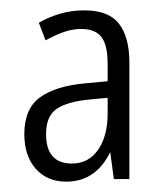

<svg xmlns="http://www.w3.org/2000/svg" viewBox="-20 -742 323 371"><path d="M143 -722Q190 -722 210 -696Q230 -670 230 -621V-396H200L193 -448Q165 -391 108 -391Q71 -391 49 -416Q27 -441 27 -483Q27 -532 57.5 -554Q88 -576 145 -581L188 -585V-618Q188 -655 176 -670.5Q164 -686 137 -686Q119 -686 101.5 -679.5Q84 -673 68 -664L55 -698Q74 -709 96 -715.5Q118 -722 143 -722ZM156 -550Q111 -546 90 -532Q69 -518 69 -483Q69 -426 119 -426Q151 -426 169.5 -452.5Q188 -479 188 -523V-553Z"/></svg>

Font: Noto Sans Sinhala UI ExtraCondensed Light
Style: Regular
Weight: 300
Width: 2
Designer: Jelle Bosma - Monotype Design Team
Foundry: Monotype Imaging Inc.
Version: Version 2.006; ttfautohint (v1.8.4.7-5d5b)